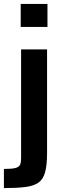

<svg xmlns="http://www.w3.org/2000/svg" viewBox="-37 -763 332 983"><path d="M69 -625V-743H206V-625ZM-17 200V102Q24 102 42.5 97Q61 92 66 80Q71 68 71 48V-510H204V20Q204 82 194 118.5Q184 155 160 172Q136 189 92.5 194.5Q49 200 -17 200Z"/></svg>

Font: Saira Thin SemiBold
Style: Regular
Weight: 600
Version: Version 1.101